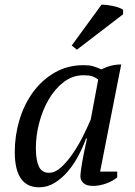

<svg xmlns="http://www.w3.org/2000/svg" viewBox="-20 -787 575 819"><path d="M347 -196Q334 -160 314.5 -123Q295 -86 269.5 -56Q244 -26 213 -7Q182 12 147 12Q43 12 43 -139Q43 -209 63 -275.5Q83 -342 121 -394Q159 -446 213.5 -477.5Q268 -509 337 -509Q362 -509 377 -504.5Q392 -500 413 -491Q453 -512 497 -512L407 -55H480V-30Q460 -14 432 -4Q404 6 377 6Q348 6 335.5 -6.5Q323 -19 323 -33Q323 -51 330 -92Q337 -133 351 -196ZM189 -50Q216 -50 243 -75.5Q270 -101 294 -137Q318 -173 337 -212Q356 -251 367 -277L399 -448Q385 -458 372 -462Q359 -466 336 -466Q290 -466 252.5 -437.5Q215 -409 188.5 -364Q162 -319 147.5 -264Q133 -209 133 -156Q133 -105 145.5 -77.5Q158 -50 189 -50ZM413 -767Q416 -767 420 -767Q426 -766 434 -766Q447 -764 461 -761.5Q475 -759 487 -754.5Q499 -750 505 -745V-726L308 -575L286 -593Z"/></svg>

Font: PTSerif
Style: Italic
Weight: 400
Italic angle: -12°
Designer: A.Korolkova, O.Umpeleva, V.Yefimov
Foundry: ParaType Ltd
Version: Version 1.000W OFL; ttfautohint (v1.2) -l 8 -r 50 -G 200 -x 